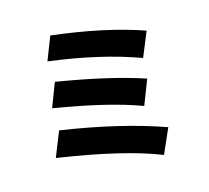

<svg xmlns="http://www.w3.org/2000/svg" viewBox="-118 -937 1237 1136"><g transform="rotate(-15 500.0 -369.5)"><path d="M283 -798Q610 -759 841 -678L779 -527Q542 -614 227 -654ZM238 -526Q562 -473 771 -403L712 -251Q518 -324 182 -379ZM188 -242Q549 -188 817 -93L750 59Q529 -29 127 -89Z"/></g></svg>

Font: KaiGen Gothic KR Heavy
Style: Heavy
Weight: 900
Designer: Ryoko NISHIZUKA  (kana & ideographs); Paul D. Hunt (Latin, Greek & Cyrillic); Wenlong ZHANG  (bopomofo); Sandoll Communi
Foundry: Adobe Systems Incorporated
Version: Version 1.002 March 28, 2018